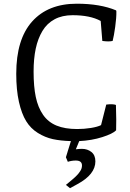

<svg xmlns="http://www.w3.org/2000/svg" viewBox="-20 -741 698 1027"><path d="M332.5 100.1 341.3 71.8V71.3L359.4 13.7Q304.2 12.2 262.7 3.2Q221.2 -5.9 182.6 -29.8Q144 -53.7 119.9 -93Q95.7 -132.3 81.3 -196Q66.9 -259.8 66.9 -346.2Q66.9 -531.2 152.1 -626.2Q237.3 -721.2 391.1 -721.2Q515.6 -721.2 601.1 -685.5L602.5 -679.7Q603 -646 596.2 -597.2Q589.4 -548.3 582.5 -522Q562.5 -517.1 527.3 -522L518.6 -628.9Q462.4 -659.7 368.2 -659.7Q312.5 -659.7 272 -637.9Q231.4 -616.2 207 -575.4Q182.6 -534.7 171.1 -480.7Q159.7 -426.8 159.7 -357.9Q159.7 -277.8 171.4 -222.2Q183.1 -166.5 210.2 -127.2Q237.3 -87.9 282.2 -69.3Q327.1 -50.8 393.1 -50.8Q430.7 -50.8 466.6 -56.6Q502.4 -62.5 520.5 -71.8L548.3 -181.6Q583.5 -186 600.1 -179.7Q603 -92.3 601.1 -43.9Q583 -25.4 527.1 -7.6Q471.2 10.3 403.8 13.7L385.7 57.6Q402.8 55.2 418.5 55.2Q447.8 55.2 469 72Q490.2 88.9 490.2 122.1Q490.2 191.9 394.5 243.7L354.5 265.6L332.5 248Q337.4 244.1 349.9 233.6Q362.3 223.1 367.9 218.5Q373.5 213.9 383.3 204.8Q393.1 195.8 397.9 189.7Q402.8 183.6 408.4 175.3Q414.1 167 416.3 159.4Q418.5 151.9 418.5 144Q418.5 117.7 385.3 117.7Q363.3 117.7 342.8 124.5Z"/></svg>

Font: Fjord
Style: One
Weight: 400
Designer: Viktoriya Grabowska
Foundry: Viktoriya Grabowska
Version: Version 1.002